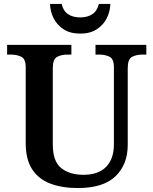

<svg xmlns="http://www.w3.org/2000/svg" viewBox="-20 -941 776 971"><path d="M374 10Q294 10 234.5 -12.5Q175 -35 142.5 -85Q110 -135 110 -217V-601Q110 -643 87.5 -654Q65 -665 34 -665H16V-714H341V-665H322Q291 -665 269 -653.5Q247 -642 247 -597V-210Q247 -125 289.5 -91Q332 -57 402 -57Q477 -57 516.5 -97Q556 -137 556 -211V-601Q556 -643 534 -654Q512 -665 481 -665H463V-714H720V-665H701Q670 -665 648 -653.5Q626 -642 626 -597V-209Q626 -109 564 -49.5Q502 10 374 10ZM386 -771Q335 -771 301.5 -793Q268 -815 251 -849Q234 -883 233 -921H292Q300 -885 324.5 -869Q349 -853 386 -853Q422 -853 446.5 -869Q471 -885 480 -921H538Q537 -883 520 -849Q503 -815 469.5 -793Q436 -771 386 -771Z"/></svg>

Font: Noto Serif Telugu SemiBold
Style: Regular
Weight: 600
Designer: Jelle Bosma - Monotype Design Team
Foundry: Monotype Imaging Inc.
Version: Version 2.005; ttfautohint (v1.8.4.7-5d5b)